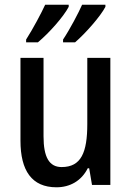

<svg xmlns="http://www.w3.org/2000/svg" viewBox="-20 -786 559 816"><path d="M428 -757V-766H329C314 -732 278 -663 248 -618V-606H299C341 -642 407 -716 428 -757ZM272 -757V-766H172C156 -731 121 -665 91 -618V-606H141C189 -646 250 -715 272 -757ZM449 -540H351V-259C351 -138 325 -76 242 -76C189 -76 165 -118 165 -207V-540H67V-188C67 -61 115 10 220 10C277 10 326 -17 353 -71H359L371 0H449Z"/></svg>

Font: Noto Sans Kannada Condensed Medium
Style: Regular
Weight: 500
Width: 3
Designer: Jelle Bosma - Monotype Design Team
Foundry: Monotype Imaging Inc.
Version: Version 2.005